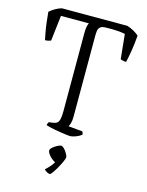

<svg xmlns="http://www.w3.org/2000/svg" viewBox="-137 -787 854 1114"><g transform="rotate(15 290.0 -230.5)"><path d="M328 0Q322 0 308 -2Q294 -4 276 -6.5Q258 -9 239.5 -12.5Q221 -16 206 -19.5Q191 -23 183 -26Q183 -31 185.5 -37Q188 -43 190 -46L214 -49Q230 -51 239 -58Q248 -65 252 -82Q256 -99 256 -130V-600Q256 -625 259.5 -640Q263 -655 267 -660H99L81 -507Q77 -505 67.5 -502.5Q58 -500 46 -500Q43 -514 38 -540Q33 -566 29 -598.5Q25 -631 22 -664Q35 -676 54.5 -687.5Q74 -699 93 -704H486Q508 -697 527.5 -686Q547 -675 558 -664Q554 -612 546.5 -567.5Q539 -523 533 -500Q522 -500 512 -502.5Q502 -505 499 -507L484 -655Q465 -659 437 -661Q409 -663 369 -662Q345 -662 335 -653Q325 -644 323 -630Q321 -616 321 -599V-113Q321 -91 316.5 -75Q312 -59 307 -53L392 -45Q394 -43 396 -37Q398 -31 398 -26Q385 -16 365 -8Q345 0 328 0ZM274 243Q265 243 255 237Q245 231 239 224Q254 211 269.5 193Q285 175 291 157L301 173Q292 173 280.5 166.5Q269 160 259 150.5Q249 141 242 130.5Q235 120 235 111Q235 105 242 97.5Q249 90 259.5 83Q270 76 280 71.5Q290 67 296 67Q302 67 309.5 73.5Q317 80 324 89.5Q331 99 336 109Q341 119 341 125Q341 132 332.5 151Q324 170 312 191.5Q300 213 289 228Q278 243 274 243Z"/></g></svg>

Font: Texturina 12pt Thin
Style: Regular
Weight: 250
Designer: Guillermo Torres Carreño
Foundry: Omnibus-Type
Version: Version 1.002